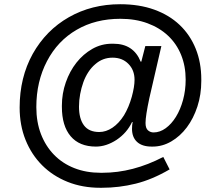

<svg xmlns="http://www.w3.org/2000/svg" viewBox="-20 -745 1015 909"><path d="M933 -362Q933 -297 914.5 -240.5Q896 -184 864.5 -142Q833 -100 791 -75.5Q749 -51 703 -51H698Q653 -51 629 -73Q605 -95 605 -135Q605 -153 608 -167H605Q581 -116 532 -83Q483 -51 434 -51Q356 -51 314.5 -100Q273 -149 273 -239V-245Q273 -302 291.5 -355Q310 -408 342 -448.5Q374 -489 417 -513.5Q460 -538 510 -538H517Q612 -538 646 -453H649L668 -527H744L687 -280Q669 -196 669 -163Q669 -138 680.5 -128Q692 -118 707 -118Q737 -118 764.5 -138Q792 -158 813 -192Q834 -226 846.5 -271.5Q859 -317 859 -368Q859 -432 837.5 -485Q816 -538 775.5 -576Q735 -614 678 -635Q621 -656 550 -656Q432 -656 343 -604Q253 -552 202.5 -455.5Q152 -359 152 -238Q152 -167 174 -110Q196 -53 236 -12Q276 29 332 51Q388 73 456 73H465Q609 73 753 -2L783 57Q701 105 622.5 124.5Q544 144 462 144H454Q370 144 300 116Q230 88 179.5 37.5Q129 -13 101 -82.5Q73 -152 73 -236Q73 -378 135 -490Q198 -602 306 -663.5Q414 -725 549 -725Q639 -725 710 -699.5Q781 -674 830.5 -627Q880 -580 906.5 -514.5Q933 -449 933 -369ZM617 -367Q617 -413 588 -442.5Q559 -472 513 -472Q466 -472 431 -441Q413 -426 398.5 -404Q384 -382 374.5 -355.5Q365 -329 359.5 -299.5Q354 -270 354 -240Q354 -183 377.5 -151.5Q401 -120 450 -120Q482 -120 512.5 -140.5Q543 -161 567 -199Q590 -237 604 -287Q617 -335 617 -367Z"/></svg>

Font: Libra Sans Modern
Style: Bold Italic
Weight: 700
Italic angle: -12°
Foundry: Stefan Peev, Context Ltd
Version: Version 1.000